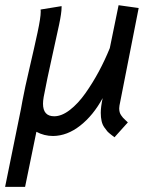

<svg xmlns="http://www.w3.org/2000/svg" viewBox="-45 -522 583 737"><path d="M394.5 4.9Q393.1 3.9 382.3 -4.4Q371.6 -12.7 367.2 -17.6Q362.8 -22.5 355.5 -33Q348.1 -43.5 345 -57.4Q341.8 -71.3 341.8 -88.9Q341.8 -111.8 349.1 -145.5Q313 -79.1 262.9 -39.8Q212.9 -0.5 158.7 0Q124.5 0 94.7 -16.1L51.3 195.3H-25.4L35.6 -104.5L41 -134.3Q49.8 -182.1 68.4 -261.2Q86.9 -340.3 99.1 -397.2Q111.3 -454.1 111.3 -477.1Q111.3 -482.9 110.8 -485.4L191.4 -498.5V-493.7Q191.4 -472.7 181.9 -427.5Q172.4 -382.3 154.1 -300.5Q135.7 -218.8 122.6 -149.4Q120.1 -134.8 120.1 -124Q120.1 -75.7 163.1 -75.7Q191.9 -75.7 223.4 -100.1Q254.9 -124.5 283 -164.3Q311 -204.1 334.5 -247.8Q357.9 -291.5 376.5 -337.4L410.2 -502L487.3 -491.2L413.6 -116.7Q412.6 -108.9 412.6 -106Q412.6 -98.1 414.3 -91.6Q416 -85 420.4 -78.9Q424.8 -72.8 427.5 -69.6Q430.2 -66.4 437.3 -60.1Q444.3 -53.7 445.8 -52.2Z"/></svg>

Font: Fantasque Sans Mono
Style: Italic
Weight: 400
Italic angle: -11°
Monospace: yes
Designer: Jany Belluz
Version: Version 1.8.0 ; ttfautohint (v1.8.2)